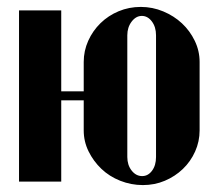

<svg xmlns="http://www.w3.org/2000/svg" viewBox="-20 -525 627 555"><path d="M387 -505Q421 -505 452 -492Q483 -479 506 -457.5Q529 -436 543 -407Q557 -378 557 -346V-148Q557 -116 544 -87Q531 -58 508.5 -36.5Q486 -15 456.5 -2.5Q427 10 393 10Q359 10 327.5 -2.5Q296 -15 273 -37Q250 -59 236 -87.5Q222 -116 222 -148V-235H157V0H35V-495H157V-261H222V-346Q222 -378 235 -407Q248 -436 270.5 -458Q293 -480 323 -492.5Q353 -505 387 -505ZM390 -479Q373 -479 360.5 -462.5Q348 -446 348 -423V-71Q348 -48 360.5 -32Q373 -16 391 -16Q408 -16 419.5 -31.5Q431 -47 431 -71V-423Q431 -447 419 -463Q407 -479 390 -479Z"/></svg>

Font: Moniqa Black Heading
Style: Regular
Weight: 900
Designer: Rajesh Rajput
Foundry: Rajesh Rajput
Version: Version 1.000